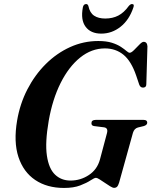

<svg xmlns="http://www.w3.org/2000/svg" viewBox="-20 -916 748 948"><path d="M465 -713.5Q505.5 -713.5 532.8 -704.8Q560 -696 577.2 -684.5Q594.5 -673 604.5 -664.2Q614.5 -655.5 620.5 -655.5Q628.5 -655.5 642 -669Q655.5 -682.5 668.5 -696Q681.5 -709.5 689 -709.5Q706.5 -709.5 708 -687.5L702.5 -502.5Q703.5 -484.5 687.5 -483.5Q673.5 -482.5 667.5 -498L652.5 -542.5Q628 -614.5 589.5 -645.8Q551 -677 498 -677Q432 -677 375.8 -631.8Q319.5 -586.5 279.2 -506Q239 -425.5 220.5 -319.5Q202 -212.5 211.5 -147.8Q221 -83 251.8 -53.8Q282.5 -24.5 328 -24.5Q377.5 -24.5 418.8 -51.8Q460 -79 473.5 -128.5L508 -258Q515.5 -285 492.5 -287.5L444.5 -293.5Q431 -295.5 431.5 -308Q431.5 -324 452.5 -324H689.5Q707 -324 707 -310Q706.5 -298.5 690 -293.5L661 -286.5Q643 -281.5 636.5 -260.5L568 -14Q563.5 0.5 558 6Q552.5 11.5 543 11.5Q536.5 11.5 524.2 4Q512 -3.5 497.8 -13.2Q483.5 -23 471.5 -30.5Q459.5 -38 454 -38Q446 -38 427.2 -25.5Q408.5 -13 376.2 -0.5Q344 12 296 12Q212.5 12 154 -27.2Q95.5 -66.5 71 -141Q46.5 -215.5 64.5 -321Q78.5 -403.5 115.2 -474.8Q152 -546 206 -599.8Q260 -653.5 326.2 -683.5Q392.5 -713.5 465 -713.5ZM499.5 -824.5Q536 -824.5 564 -839Q592 -853.5 615.5 -886Q624 -896 631.5 -896Q645 -896 638.5 -879Q618 -817.5 575.2 -783.8Q532.5 -750 480 -750Q428 -750 402.8 -783.8Q377.5 -817.5 389 -879Q392 -896 405.5 -896Q413.5 -896 416.5 -886Q423.5 -852.5 444.8 -838.5Q466 -824.5 499.5 -824.5Z"/></svg>

Font: Fraunces 72pt S000 SemiBold
Style: Italic
Weight: 600
Italic angle: -16°
Version: Version 1.000; ttfautohint (v1.8.3)